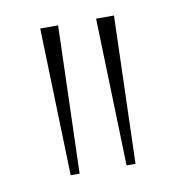

<svg xmlns="http://www.w3.org/2000/svg" viewBox="-50 -854 396 423"><g transform="rotate(-10 148.5 -643.0)"><path d="M76 -478 66 -808H106L96 -478ZM201 -478 191 -808H231L221 -478Z"/></g></svg>

Font: Encode Sans Cnd Th
Style: Regular
Weight: 100
Width: 3
Designer: Multiple Designers
Foundry: Impallari Type
Version: Version 3.002; ttfautohint (v1.8.3) -l 8 -r 50 -G 200 -x 14 